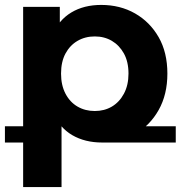

<svg xmlns="http://www.w3.org/2000/svg" viewBox="-22 -566 734 780"><path d="M393 13Q323 13 271.5 -17Q220 -47 191.5 -110Q163 -173 163 -270Q163 -363 190 -424Q217 -485 268 -515.5Q319 -546 389 -546Q466 -546 526.5 -511.5Q587 -477 622.5 -415Q658 -353 658 -267Q658 -182 622.5 -119Q587 -56 527 -21.5Q467 13 393 13ZM-2 13V-53H147V13ZM72 194V-538H221V-428L218 -268L228 -106V194ZM393 13V-53H692V13ZM363 -115Q402 -115 432.5 -133Q463 -151 481.5 -185.5Q500 -220 500 -267Q500 -315 481.5 -348.5Q463 -382 432.5 -400Q402 -418 363 -418Q324 -418 293 -400Q262 -382 244 -348.5Q226 -315 226 -267Q226 -220 244 -185.5Q262 -151 293 -133Q324 -115 363 -115Z"/></svg>

Font: Montserrat Underline Thin
Style: Bold
Weight: 700
Version: Version 9.000